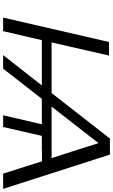

<svg xmlns="http://www.w3.org/2000/svg" viewBox="239 -980 741 1260"><g transform="rotate(90 610.0 -350.5)"><path d="M96 0 256 -695H345L259 -318H591L890 -701H995L1220 0H1120L1039 -255H969L968 -254H872L814 0H737L796 -254H629Q497 -84 431 0H342L541 -254H244L185 0ZM680 -318H1018Q950 -528 920 -626Z"/></g></svg>

Font: Coval
Style: Light Italic
Weight: 300
Foundry: Context Ltd
Version: Version 001.000